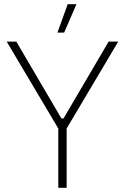

<svg xmlns="http://www.w3.org/2000/svg" viewBox="-20 -899 598 919"><path d="M346 -879H304L255 -743H287ZM259 0H299V-284L546 -700H500L284 -332H274L58 -700H12L259 -284Z"/></svg>

Font: Fixel Text ExtraLight
Style: Regular
Weight: 200
Width: 4
Designer: AlfaBravo + MacPaw
Foundry: Kyrylo Tkachov, Marchela Mozhyna, Serhii Makarenko, Maria Weinstein, Zakhar Kryvoshyya
Version: Version 1.211